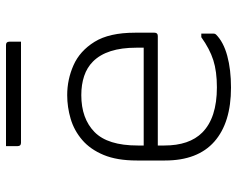

<svg xmlns="http://www.w3.org/2000/svg" viewBox="-95 -685 790 640"><g transform="rotate(-90 300.0 -365.0)"><path d="M303 -536Q355 -536 402.5 -515Q450 -494 480.5 -445Q511 -396 511 -310V-245Q511 -234 500 -234H135V-212Q135 -129 178 -86Q227 -37 329 -37Q382 -37 419.5 -49Q457 -61 496 -89H508V-48Q508 -43 505 -40Q480 -15 434 -2.5Q388 10 328 10Q211 10 148 -45.5Q85 -101 85 -210V-304Q85 -370 103.5 -414.5Q122 -459 153.5 -486Q185 -513 224 -524.5Q263 -536 303 -536ZM303 -489Q225 -489 180 -445Q135 -401 135 -301V-281H461V-306Q461 -404 415 -450Q395 -470 366.5 -479.5Q338 -489 303 -489ZM133 -740H470Q481 -740 481 -729V-690H144Q133 -690 133 -701Z"/></g></svg>

Font: Recursive Sn Lnr St Lt
Style: Regular
Weight: 300
Version: Version 1.079;hotconv 1.0.112;makeotfexe 2.5.65598; ttfautoh